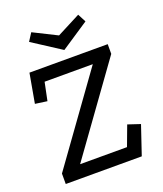

<svg xmlns="http://www.w3.org/2000/svg" viewBox="-143 -872 819 966"><g transform="rotate(-20 267.0 -389.5)"><path d="M61 -589H480V-537L143 -69H394L434 -176L500 -154L448 0H41V-56L375 -520H117L97 -423L33 -432ZM265 -636 112 -735 139 -777 265 -714 391 -779 414 -735Z"/></g></svg>

Font: Podkova VF Beta
Style: Regular
Weight: 400
Designer: Ilya Yudin
Foundry: Cyreal (www.cyreal.org)
Version: Version 2.100